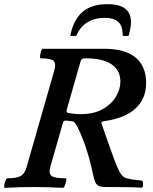

<svg xmlns="http://www.w3.org/2000/svg" viewBox="-31 -901 739 925"><path d="M-8 4Q-12 4 -10.5 -7.5Q-9 -19 -4.5 -30.5Q0 -42 4 -42Q50 -42 69.5 -53.5Q89 -65 98 -99L231 -563Q240 -596 226.5 -608Q213 -620 165 -620Q161 -620 162 -631.5Q163 -643 167 -654.5Q171 -666 175 -666H472Q571 -666 622 -624Q673 -582 673 -501Q673 -425 621 -377.5Q569 -330 468 -317Q454 -315 459 -303Q480 -242 500 -186Q520 -130 532 -101Q542 -78 549 -66.5Q556 -55 563 -50Q570 -45 580 -42Q595 -38 612.5 -35.5Q630 -33 651 -31Q656 -31 657.5 -22.5Q659 -14 657.5 -5.5Q656 3 651 3Q614 1 570.5 0.5Q527 0 479 0Q449 0 437.5 -10Q426 -20 420 -49Q416 -66 408.5 -99Q401 -132 391 -164Q381 -197 370 -226Q359 -255 349 -275Q345 -285 340.5 -292.5Q336 -300 331 -307Q325 -317 314 -317Q308 -318 301.5 -318.5Q295 -319 289 -320Q275 -322 272 -309L212 -99Q202 -65 217.5 -53.5Q233 -42 285 -42Q290 -42 288 -30.5Q286 -19 281.5 -7.5Q277 4 272 4Q238 2 202.5 1Q167 0 132 0Q98 0 62.5 1Q27 2 -8 4ZM355 -351Q422 -351 464.5 -375.5Q507 -400 528 -436Q549 -472 549 -508Q549 -562 506.5 -591Q464 -620 383 -620Q369 -620 364 -616.5Q359 -613 357 -605L291 -374Q286 -358 301 -356Q315 -354 328 -352.5Q341 -351 355 -351ZM308 -731Q323 -806 366.5 -843.5Q410 -881 486 -881Q545 -881 572.5 -859Q600 -837 600 -793Q600 -780 597 -765Q594 -750 590 -731Q590 -729 582.5 -728Q575 -727 567.5 -728Q560 -729 560 -731Q560 -777 538.5 -796Q517 -815 474 -815Q425 -815 390 -793.5Q355 -772 338 -731Q336 -727 321.5 -727Q307 -727 308 -731Z"/></svg>

Font: Junicode VF
Style: Italic
Weight: 400
Italic angle: -11°
Designer: Peter S. Baker
Version: Version 2.209